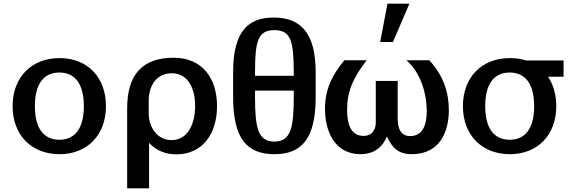

<svg xmlns="http://www.w3.org/2000/svg" viewBox="-20 -831 3113 1051"><path d="M49 -250C49 -92 152 13 306 13C458 13 560 -92 560 -250C560 -408 459 -513 306 -513C152 -513 49 -408 49 -250ZM171 -250C171 -371 219 -434 305 -434C391 -434 439 -371 439 -250C439 -129 391 -66 305 -66C219 -66 171 -129 171 -250Z M794 -279C794 -365 839 -430 920 -430C1013 -430 1048 -340 1048 -255V-240C1046 -164 1015 -64 918 -64C844 -64 794 -131 794 -211ZM796 200V-49C836 -5 890 14 944 14C1089 14 1168 -98 1168 -251C1168 -398 1091 -515 931 -515C763 -515 676 -427 676 -237V200Z M1588 -335V-300C1588 -132 1572 -56 1482 -56C1392 -56 1376 -131 1376 -300V-335ZM1376 -416V-436C1376 -606 1392 -666 1482 -666C1572 -666 1588 -606 1588 -436V-416ZM1708 -436C1708 -654 1623 -735 1478 -735C1339 -735 1256 -660 1256 -436V-300C1256 -72 1332 13 1482 13C1632 13 1708 -72 1708 -300Z M1865 -501C1795 -417 1759 -338 1759 -235C1759 -116 1810 13 1954 13C2033 13 2077 -32 2098 -84C2122 -34 2150 13 2234 13C2391 13 2437 -115 2437 -228C2437 -325 2407 -418 2330 -501H2205C2282 -434 2316 -320 2316 -223C2316 -160 2301 -86 2225 -86C2178 -86 2157 -122 2157 -179V-388H2037V-159C2037 -120 2015 -87 1971 -87C1905 -87 1880 -143 1880 -230C1880 -330 1912 -404 1987 -501ZM2221 -811H2101L2061 -601H2131Z M2636 -250C2636 -371 2684 -434 2770 -434C2856 -434 2904 -371 2904 -250C2904 -129 2856 -66 2770 -66C2684 -66 2636 -129 2636 -250ZM3065 -411V-500H2859C2832 -509 2803 -513 2771 -513C2617 -513 2514 -408 2514 -250C2514 -92 2617 13 2771 13C2923 13 3025 -92 3025 -250C3025 -313 3009 -368 2980 -411Z"/></svg>

Font: Perun SemiBold
Style: Regular
Weight: 600
Foundry: Copyright (c) Stefan Peev, Context Ltd, 2016
Version: Version 1.089